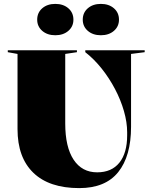

<svg xmlns="http://www.w3.org/2000/svg" viewBox="-20 -966 773 986"><path d="M387 0Q233 0 151.5 -78.5Q70 -157 70 -303V-689L20 -698V-708H375V-698L315 -689V-332Q315 -211 358 -146Q401 -81 479 -81Q553 -81 593 -130.5Q633 -180 633 -271V-287Q633 -338 616.5 -395.5Q600 -453 570.5 -509Q541 -565 502 -614Q463 -663 418 -698V-708H723V-698L653 -689V-315Q653 -164 587 -82Q521 0 387 0ZM498 -946Q539 -946 565 -923.5Q591 -901 591 -865Q591 -830 565 -807.5Q539 -785 498 -785Q457 -785 431 -807.5Q405 -830 405 -865Q405 -901 431 -923.5Q457 -946 498 -946ZM264 -946Q305 -946 331 -923.5Q357 -901 357 -865Q357 -830 331 -807.5Q305 -785 264 -785Q223 -785 197 -807.5Q171 -830 171 -865Q171 -901 197 -923.5Q223 -946 264 -946Z"/></svg>

Font: Kalnia Thin
Style: Bold
Weight: 700
Version: Version 1.105